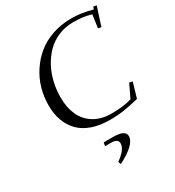

<svg xmlns="http://www.w3.org/2000/svg" viewBox="-233 -850 1180 1291"><g transform="rotate(-30 357.0 -204.5)"><path d="M97.2 -279.8Q97.2 -346.2 114.7 -408.9Q132.3 -471.7 168.2 -526.6Q204.1 -581.5 253.9 -622.8Q303.7 -664.1 372.8 -688Q441.9 -711.9 522 -711.9Q597.7 -711.9 683.1 -688L689.9 -707L713.9 -702.1L668 -559.1L644 -564L658.2 -665Q616.7 -676.8 586.7 -679.9Q556.6 -683.1 517.1 -683.1Q456.5 -683.1 404.1 -660.9Q351.6 -638.7 313.5 -600.6Q275.4 -562.5 248 -512Q220.7 -461.4 207.3 -403.8Q193.8 -346.2 193.8 -286.1Q193.8 -208 220.7 -148.9Q247.6 -89.8 303.2 -55.9Q358.9 -22 437 -22Q534.2 -22 595.2 -42L643.1 -143.1L668 -138.2L633.8 -22Q565.4 -5.4 515.9 2.2Q466.3 9.8 408.2 9.8Q329.1 9.8 268.8 -11.7Q208.5 -33.2 171.4 -72.5Q134.3 -111.8 115.7 -163.8Q97.2 -215.8 97.2 -279.8ZM289.1 146 293.9 119.1H366.2Q461.9 119.1 461.9 167Q461.9 231.4 320.8 303.2L313 282.2Q354 252.4 371.6 228.3Q389.2 204.1 389.2 180.2Q389.2 146 333 146Z"/></g></svg>

Font: Dehuti Alt
Style: Bold-Italic
Weight: 700
Version: Version 1.2